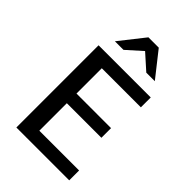

<svg xmlns="http://www.w3.org/2000/svg" viewBox="-277 -1067 1174 1174"><g transform="rotate(45 309.5 -480.5)"><path d="M102.1 -710.9H553.2V-625.5H215.3V-406.7H514.2V-323.2H215.3V-85.4H559.1V0H102.1ZM155.3 -798.8 283.2 -960.9H372.6L500.5 -798.8H426.8L305.7 -907.2H350.6L229.5 -798.8Z"/></g></svg>

Font: Monda Medium
Style: Regular
Weight: 500
Designer: Vernon Adams
Foundry: Vernon Adams
Version: Version 2.200